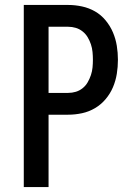

<svg xmlns="http://www.w3.org/2000/svg" viewBox="-20 -755 540 775"><path d="M76 0V-735H255Q283 -735 311 -729Q339 -723 363.5 -709Q388 -695 406.5 -672.5Q425 -650 436 -624Q447 -598 451.5 -570Q456 -542 456 -514Q456 -485 451.5 -457Q447 -429 436 -403Q425 -377 406.5 -355Q388 -333 363.5 -318.5Q339 -304 311 -298Q283 -292 255 -292H176V0ZM176 -380H255Q271 -380 286 -384.5Q301 -389 313.5 -399Q326 -409 334 -423Q342 -437 347 -452Q352 -467 353.5 -482.5Q355 -498 355 -514Q355 -529 353.5 -545Q352 -561 347 -576Q342 -591 334 -604.5Q326 -618 313.5 -628Q301 -638 286 -642.5Q271 -647 255 -647H176Z"/></svg>

Font: Iosevka Curly Semibold
Style: Regular
Weight: 600
Monospace: yes
Designer: Belleve Invis
Foundry: Belleve Invis
Version: Version 22.1.2; ttfautohint (v1.8.4)